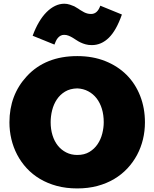

<svg xmlns="http://www.w3.org/2000/svg" viewBox="-20 -1007 838 1042"><path d="M328.1 -817.9Q316.9 -817.9 308.6 -813.2Q300.3 -808.6 293.9 -801Q287.6 -793.5 283.2 -783.9Q278.8 -774.4 275.4 -765.1L157.2 -813Q172.4 -854.5 191.4 -886.7Q210.4 -918.9 232.7 -941.2Q254.9 -963.4 279.3 -975.1Q303.7 -986.8 329.1 -986.8Q344.2 -986.8 359.6 -981.7Q375 -976.6 383.3 -972.7L406.2 -959Q407.2 -958 409.7 -956.5Q412.1 -955.1 415.5 -952.6L436.5 -940.4Q445.3 -936 454.3 -933.6Q463.4 -931.2 474.6 -931.2Q508.8 -931.2 524.4 -976.1L641.6 -928.2Q611.3 -841.8 570.6 -802Q529.8 -762.2 478.5 -762.2Q459.5 -762.2 444.6 -766.4Q429.7 -770.5 417 -776.6Q404.3 -782.7 393.6 -790Q382.8 -797.4 372.3 -803.5Q361.8 -809.6 351.1 -813.7Q340.3 -817.9 328.1 -817.9ZM31.2 -342.8Q31.2 -491.7 126 -593.8Q227.1 -702.6 399.4 -702.6Q483.4 -702.6 551.3 -675.5Q619.1 -648.4 667 -600.6Q714.8 -552.7 740.7 -486.6Q766.6 -420.4 766.6 -342.8Q766.6 -295.9 755.9 -251Q745.1 -206.1 723.9 -166.3Q702.6 -126.5 671.4 -93Q640.1 -59.6 599.4 -35.4Q558.6 -11.2 508.5 2.2Q458.5 15.6 399.4 15.6Q338.9 15.6 288.3 2Q237.8 -11.7 196.8 -36.1Q155.8 -60.5 124.8 -94.2Q93.8 -127.9 73 -167.7Q52.2 -207.5 41.7 -252Q31.2 -296.4 31.2 -342.8ZM399.4 -166Q438 -166 465.1 -182.4Q492.2 -198.7 509.5 -224.4Q526.9 -250 534.9 -281.7Q543 -313.5 543 -343.8Q543 -383.3 533 -416.3Q522.9 -449.2 504.2 -473.4Q485.4 -497.6 458.7 -511.7Q432.1 -525.9 399.4 -527.3Q360.4 -526.4 333 -509.8Q305.7 -493.2 288.3 -467Q271 -440.9 262.9 -408.4Q254.9 -376 254.9 -343.8Q254.9 -305.7 264.9 -273.2Q274.9 -240.7 293.7 -217Q312.5 -193.4 339.4 -179.7Q366.2 -166 399.4 -166Z"/></svg>

Font: Paytone One
Style: Regular
Weight: 400
Designer: vernon adams
Foundry: vernon adams
Version: 1.000